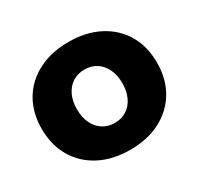

<svg xmlns="http://www.w3.org/2000/svg" viewBox="-123 -696 884 853"><g transform="rotate(-30 319.0 -269.5)"><path d="M319.3 -546.4Q408.1 -546.4 474.6 -512.1Q541.1 -477.9 577.9 -415.9Q614.6 -354 614.6 -270.6Q614.6 -187.7 577.9 -125.3Q541.1 -62.9 474.6 -28.3Q408.1 6.3 319.3 6.3Q230.4 6.3 163.7 -28.3Q97 -62.9 60.3 -125.3Q23.6 -187.7 23.6 -270.6Q23.6 -354 60.3 -415.9Q97 -477.9 163.7 -512.1Q230.4 -546.4 319.3 -546.4ZM319.3 -404.9Q284.4 -404.9 258 -387.8Q231.6 -370.7 217.1 -339.9Q202.6 -309 202.6 -268.4Q202.6 -227.4 217.1 -196.6Q231.6 -165.7 258 -148.6Q284.4 -131.6 319.3 -131.6Q354.1 -131.6 380.4 -148.6Q406.6 -165.7 421.1 -196.6Q435.6 -227.4 435.6 -268.4Q435.6 -309 421.1 -339.9Q406.6 -370.7 380.4 -387.8Q354.1 -404.9 319.3 -404.9Z"/></g></svg>

Font: Alexandria
Style: Regular
Weight: 400
Designer: Mohamed Gaber
Foundry: Kief Type Foundry
Version: Version 5.100